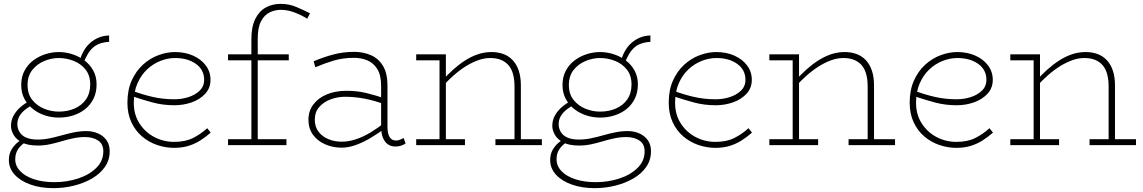

<svg xmlns="http://www.w3.org/2000/svg" viewBox="-20 -753 5931 996"><path d="M257 223Q191 223 138.5 204.5Q86 186 56 153Q26 120 26 77Q26 45 40.5 21.5Q55 -2 75.5 -17.5Q96 -33 113 -40L138 -28Q106 -17 82.5 9.5Q59 36 59 73Q59 108 85 135Q111 162 157 177Q203 192 262 192Q327 192 385 173Q443 154 479.5 118Q516 82 516 32Q516 -6 489 -24Q462 -42 421 -42Q390 -42 359.5 -35.5Q329 -29 299 -20Q269 -11 238.5 -4.5Q208 2 176 2Q124 2 94 -14Q64 -30 50.5 -53.5Q37 -77 37 -100Q37 -130 51 -154.5Q65 -179 87 -198Q109 -217 134 -229L163 -217Q137 -204 115.5 -188Q94 -172 82 -152.5Q70 -133 70 -108Q70 -88 80.5 -69.5Q91 -51 114 -40Q137 -29 176 -29Q206 -29 237.5 -35.5Q269 -42 300.5 -51Q332 -60 364 -66.5Q396 -73 428 -73Q462 -73 489.5 -60.5Q517 -48 533 -25Q549 -2 549 32Q549 77 524.5 112.5Q500 148 458 172.5Q416 197 364 210Q312 223 257 223ZM285 -143Q249 -143 214.5 -154Q180 -165 152 -186.5Q124 -208 107 -239.5Q90 -271 90 -312Q90 -354 107 -386Q124 -418 152.5 -439.5Q181 -461 215.5 -472Q250 -483 285 -483Q320 -483 354.5 -472Q389 -461 417.5 -440Q446 -419 463.5 -387.5Q481 -356 481 -315Q481 -274 465.5 -242Q450 -210 423 -188Q396 -166 360.5 -154.5Q325 -143 285 -143ZM285 -174Q330 -174 367 -190Q404 -206 426 -237.5Q448 -269 448 -315Q448 -362 423.5 -392.5Q399 -423 361.5 -437.5Q324 -452 285 -452Q247 -452 209.5 -436.5Q172 -421 147.5 -390Q123 -359 123 -312Q123 -265 147.5 -234.5Q172 -204 209 -189Q246 -174 285 -174ZM411 -421 394 -442Q403 -470 416.5 -492.5Q430 -515 449 -531.5Q468 -548 492 -558Q516 -568 546 -569V-536Q494 -533 464 -507.5Q434 -482 411 -421Z M883 14Q838 14 794.5 -1Q751 -16 716.5 -45.5Q682 -75 661.5 -119Q641 -163 641 -220Q641 -286 663 -335Q685 -384 721 -417Q757 -450 801 -466.5Q845 -483 888 -483Q940 -483 981.5 -464.5Q1023 -446 1047.5 -413.5Q1072 -381 1072 -339Q1072 -296 1044.5 -266.5Q1017 -237 974.5 -222Q932 -207 885 -207Q825 -207 771.5 -221.5Q718 -236 668 -253L667 -282Q717 -263 771 -250.5Q825 -238 885 -238Q922 -238 957 -249Q992 -260 1015.5 -282.5Q1039 -305 1039 -339Q1039 -391 996.5 -421.5Q954 -452 888 -452Q850 -452 812 -437Q774 -422 743 -393Q712 -364 693 -320.5Q674 -277 674 -220Q674 -158 704 -112Q734 -66 781.5 -41.5Q829 -17 883 -17Q941 -17 981 -37Q1021 -57 1055 -88L1073 -65Q1048 -43 1020 -25Q992 -7 958.5 3.5Q925 14 883 14Z M1284 0V-549Q1284 -614 1304 -654.5Q1324 -695 1358.5 -714Q1393 -733 1436 -733Q1479 -733 1517 -717Q1555 -701 1588 -684L1574 -656Q1543 -675 1507.5 -688.5Q1472 -702 1436 -702Q1406 -702 1378.5 -688.5Q1351 -675 1334 -642.5Q1317 -610 1317 -552V0ZM1163 0V-31H1466V0ZM1163 -440V-471H1478V-440Z M2031 7Q2007 7 1990.5 -5.5Q1974 -18 1965.5 -41Q1957 -64 1957 -97V-308Q1957 -363 1937.5 -394.5Q1918 -426 1886.5 -439.5Q1855 -453 1817 -453Q1759 -453 1710.5 -438.5Q1662 -424 1616 -404L1607 -435Q1653 -455 1706 -469.5Q1759 -484 1817 -484Q1863 -484 1902.5 -467.5Q1942 -451 1966 -412.5Q1990 -374 1990 -308V-97Q1990 -60 2001 -42Q2012 -24 2035 -24Q2046 -24 2056 -28.5Q2066 -33 2074 -37L2084 -9Q2076 -3 2062.5 2Q2049 7 2031 7ZM1752 13Q1707 13 1667.5 -4Q1628 -21 1604 -53.5Q1580 -86 1580 -132Q1580 -177 1605.5 -211Q1631 -245 1675.5 -263.5Q1720 -282 1777 -282Q1833 -282 1880 -270.5Q1927 -259 1978 -242V-211Q1923 -231 1875 -240.5Q1827 -250 1777 -251Q1735 -252 1697.5 -238.5Q1660 -225 1636.5 -198.5Q1613 -172 1613 -132Q1613 -95 1632.5 -69.5Q1652 -44 1684 -31Q1716 -18 1752 -18Q1790 -18 1828 -31Q1866 -44 1904 -67Q1942 -90 1978 -119V-88Q1942 -61 1903.5 -38Q1865 -15 1826.5 -1Q1788 13 1752 13Z M2649 0V-303Q2649 -340 2641.5 -368Q2634 -396 2618 -414.5Q2602 -433 2578.5 -442.5Q2555 -452 2523 -452Q2492 -452 2460 -440.5Q2428 -429 2396 -409Q2364 -389 2333.5 -362Q2303 -335 2275 -304V-336Q2302 -366 2331.5 -392.5Q2361 -419 2393 -439.5Q2425 -460 2459 -471.5Q2493 -483 2530 -483Q2564 -483 2592 -472.5Q2620 -462 2640 -440.5Q2660 -419 2671 -386.5Q2682 -354 2682 -309V0ZM2139 0V-31H2392V0ZM2260 0V-471H2293V0ZM2139 -440V-471H2293V-440ZM2550 0V-31H2791V0Z M3065 223Q2999 223 2946.5 204.5Q2894 186 2864 153Q2834 120 2834 77Q2834 45 2848.5 21.5Q2863 -2 2883.5 -17.5Q2904 -33 2921 -40L2946 -28Q2914 -17 2890.5 9.5Q2867 36 2867 73Q2867 108 2893 135Q2919 162 2965 177Q3011 192 3070 192Q3135 192 3193 173Q3251 154 3287.5 118Q3324 82 3324 32Q3324 -6 3297 -24Q3270 -42 3229 -42Q3198 -42 3167.5 -35.5Q3137 -29 3107 -20Q3077 -11 3046.5 -4.5Q3016 2 2984 2Q2932 2 2902 -14Q2872 -30 2858.5 -53.5Q2845 -77 2845 -100Q2845 -130 2859 -154.5Q2873 -179 2895 -198Q2917 -217 2942 -229L2971 -217Q2945 -204 2923.5 -188Q2902 -172 2890 -152.5Q2878 -133 2878 -108Q2878 -88 2888.5 -69.5Q2899 -51 2922 -40Q2945 -29 2984 -29Q3014 -29 3045.5 -35.5Q3077 -42 3108.5 -51Q3140 -60 3172 -66.5Q3204 -73 3236 -73Q3270 -73 3297.5 -60.5Q3325 -48 3341 -25Q3357 -2 3357 32Q3357 77 3332.5 112.5Q3308 148 3266 172.5Q3224 197 3172 210Q3120 223 3065 223ZM3093 -143Q3057 -143 3022.5 -154Q2988 -165 2960 -186.5Q2932 -208 2915 -239.5Q2898 -271 2898 -312Q2898 -354 2915 -386Q2932 -418 2960.5 -439.5Q2989 -461 3023.5 -472Q3058 -483 3093 -483Q3128 -483 3162.5 -472Q3197 -461 3225.5 -440Q3254 -419 3271.5 -387.5Q3289 -356 3289 -315Q3289 -274 3273.5 -242Q3258 -210 3231 -188Q3204 -166 3168.5 -154.5Q3133 -143 3093 -143ZM3093 -174Q3138 -174 3175 -190Q3212 -206 3234 -237.5Q3256 -269 3256 -315Q3256 -362 3231.5 -392.5Q3207 -423 3169.5 -437.5Q3132 -452 3093 -452Q3055 -452 3017.5 -436.5Q2980 -421 2955.5 -390Q2931 -359 2931 -312Q2931 -265 2955.5 -234.5Q2980 -204 3017 -189Q3054 -174 3093 -174ZM3219 -421 3202 -442Q3211 -470 3224.5 -492.5Q3238 -515 3257 -531.5Q3276 -548 3300 -558Q3324 -568 3354 -569V-536Q3302 -533 3272 -507.5Q3242 -482 3219 -421Z M3691 14Q3646 14 3602.5 -1Q3559 -16 3524.5 -45.5Q3490 -75 3469.5 -119Q3449 -163 3449 -220Q3449 -286 3471 -335Q3493 -384 3529 -417Q3565 -450 3609 -466.5Q3653 -483 3696 -483Q3748 -483 3789.5 -464.5Q3831 -446 3855.5 -413.5Q3880 -381 3880 -339Q3880 -296 3852.5 -266.5Q3825 -237 3782.5 -222Q3740 -207 3693 -207Q3633 -207 3579.5 -221.5Q3526 -236 3476 -253L3475 -282Q3525 -263 3579 -250.5Q3633 -238 3693 -238Q3730 -238 3765 -249Q3800 -260 3823.5 -282.5Q3847 -305 3847 -339Q3847 -391 3804.5 -421.5Q3762 -452 3696 -452Q3658 -452 3620 -437Q3582 -422 3551 -393Q3520 -364 3501 -320.5Q3482 -277 3482 -220Q3482 -158 3512 -112Q3542 -66 3589.5 -41.5Q3637 -17 3691 -17Q3749 -17 3789 -37Q3829 -57 3863 -88L3881 -65Q3856 -43 3828 -25Q3800 -7 3766.5 3.5Q3733 14 3691 14Z M4481 0V-303Q4481 -340 4473.5 -368Q4466 -396 4450 -414.5Q4434 -433 4410.5 -442.5Q4387 -452 4355 -452Q4324 -452 4292 -440.5Q4260 -429 4228 -409Q4196 -389 4165.5 -362Q4135 -335 4107 -304V-336Q4134 -366 4163.5 -392.5Q4193 -419 4225 -439.5Q4257 -460 4291 -471.5Q4325 -483 4362 -483Q4396 -483 4424 -472.5Q4452 -462 4472 -440.5Q4492 -419 4503 -386.5Q4514 -354 4514 -309V0ZM3971 0V-31H4224V0ZM4092 0V-471H4125V0ZM3971 -440V-471H4125V-440ZM4382 0V-31H4623V0Z M4941 14Q4896 14 4852.5 -1Q4809 -16 4774.5 -45.5Q4740 -75 4719.5 -119Q4699 -163 4699 -220Q4699 -286 4721 -335Q4743 -384 4779 -417Q4815 -450 4859 -466.5Q4903 -483 4946 -483Q4998 -483 5039.5 -464.5Q5081 -446 5105.5 -413.5Q5130 -381 5130 -339Q5130 -296 5102.5 -266.5Q5075 -237 5032.5 -222Q4990 -207 4943 -207Q4883 -207 4829.5 -221.5Q4776 -236 4726 -253L4725 -282Q4775 -263 4829 -250.5Q4883 -238 4943 -238Q4980 -238 5015 -249Q5050 -260 5073.5 -282.5Q5097 -305 5097 -339Q5097 -391 5054.5 -421.5Q5012 -452 4946 -452Q4908 -452 4870 -437Q4832 -422 4801 -393Q4770 -364 4751 -320.5Q4732 -277 4732 -220Q4732 -158 4762 -112Q4792 -66 4839.5 -41.5Q4887 -17 4941 -17Q4999 -17 5039 -37Q5079 -57 5113 -88L5131 -65Q5106 -43 5078 -25Q5050 -7 5016.5 3.5Q4983 14 4941 14Z M5731 0V-303Q5731 -340 5723.5 -368Q5716 -396 5700 -414.5Q5684 -433 5660.5 -442.5Q5637 -452 5605 -452Q5574 -452 5542 -440.5Q5510 -429 5478 -409Q5446 -389 5415.5 -362Q5385 -335 5357 -304V-336Q5384 -366 5413.5 -392.5Q5443 -419 5475 -439.5Q5507 -460 5541 -471.5Q5575 -483 5612 -483Q5646 -483 5674 -472.5Q5702 -462 5722 -440.5Q5742 -419 5753 -386.5Q5764 -354 5764 -309V0ZM5221 0V-31H5474V0ZM5342 0V-471H5375V0ZM5221 -440V-471H5375V-440ZM5632 0V-31H5873V0Z"/></svg>

Font: BioRhyme ExtraBold ExtraLight
Style: Regular
Weight: 250
Version: Version 1.600;gftools[0.9.33]